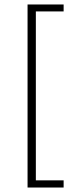

<svg xmlns="http://www.w3.org/2000/svg" viewBox="-20 -788 369 857"><path d="M264 -737H140V17H264V49H103V-768H264Z"/></svg>

Font: SUIT Variable
Style: Regular
Weight: 400
Designer: Sunn Youn; Korean Glyphs from Source Han Sans (Sandoll Communications; Soo-young Jang, Joo-yeon Kang)
Foundry: Sunn
Version: Version 1.150;FEAKit 1.0